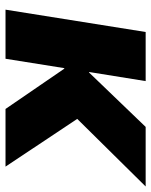

<svg xmlns="http://www.w3.org/2000/svg" viewBox="54 -602 548 696"><g transform="rotate(90 328.0 -254.0)"><path d="M15 0 96 -508H274L241 -303H243L440 -508H656L411 -260L584 0H375L229 -213H227L193 0Z"/></g></svg>

Font: Mulish Black
Style: Italic
Weight: 900
Italic angle: -9°
Designer: Vernon Adams
Foundry: Vernon Adams
Version: Version 3.603; ttfautohint (v1.8.3)